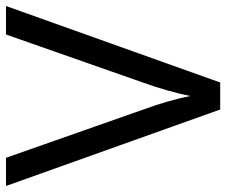

<svg xmlns="http://www.w3.org/2000/svg" viewBox="-77 -677 754 640"><g transform="rotate(-90 300.0 -357.0)"><path d="M600 -714 345 0H255L0 -714H94L255 -256Q271 -212 282 -173.5Q293 -135 300 -100Q307 -135 318 -174Q329 -213 345 -258L505 -714Z"/></g></svg>

Font: Go Noto Kurrent-Regular
Style: Regular
Weight: 400
Designer: Monotype Design Team
Foundry: Monotype Imaging Inc.
Version: Version 2.012; ttfautohint (v1.8.4.7-5d5b)